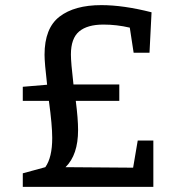

<svg xmlns="http://www.w3.org/2000/svg" viewBox="-20 -730 711 750"><path d="M518 -181H579V0H69V-53L157 -77Q184 -115 184 -191Q184 -241 171 -336H69V-391L164 -399Q154 -485 154 -516Q154 -620 212.5 -665Q271 -710 376 -710Q462 -710 572 -682L564 -524H502L487 -622Q436 -634 384 -634Q321 -634 289 -607Q257 -580 257 -517Q257 -486 267 -400H446V-336H276Q285 -266 285 -222Q285 -125 236 -77L500 -75Z"/></svg>

Font: Bitter Pro Medium
Style: Regular
Weight: 500
Designer: Sol Matas, and Bitter project Authors
Foundry: Sol Matas
Version: Version 1.010